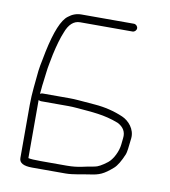

<svg xmlns="http://www.w3.org/2000/svg" viewBox="-72 -710 645 729"><g transform="rotate(10 250.5 -345.5)"><path d="M80 -300C83.3 -298 86.7 -297 90 -297H195C205 -297 215.7 -296.5 227 -295.5C290 -289.9 333.6 -288.7 390 -267C413.7 -255.2 424 -237.2 421 -213C420.3 -207.7 419.5 -199.5 418.4 -188.4C415.8 -161.5 399.2 -128.1 381 -114C360.9 -98.4 344.9 -89.7 333 -88C296.1 -82.7 275.6 -73 228 -73H128C104 -73 88 -74 80 -76ZM401 -633C401 -640.9 393.9 -648 386 -648H184C165.3 -648 148.7 -642 134 -630C110.8 -613.1 90.8 -564.8 74 -485L67 -449C64.3 -437 62 -423.7 60 -409C56 -364.7 50 -321.3 50 -276V-71C50 -52.3 66.7 -43 100 -43H229C258.2 -43 293.8 -51.9 320.1 -55.4C355.7 -60.2 372.5 -66.6 407.2 -97.1C418.6 -107.2 430.3 -126.5 442.2 -155.1C445 -161.9 448.1 -182.8 451.5 -218C455 -253.3 428.9 -282.3 403 -293.5C369.2 -308.1 332.6 -317.1 293.2 -320.2L228.5 -325.5C216.2 -326.5 205 -327 195 -327H90C87.3 -327 84.3 -326 81 -324C83.1 -339 82.8 -349.8 85.5 -367.5C89 -390.4 91.1 -420.9 96 -443L103 -479C111.4 -517 120.1 -546.7 129 -568C141.1 -601.3 159.5 -618 184 -618H386C393.9 -618 401 -625.1 401 -633Z"/></g></svg>

Font: MewTooHand
Style: Regular
Weight: 400
Designer: Mew Too, Robert Jablonski
Version: Version 0.77